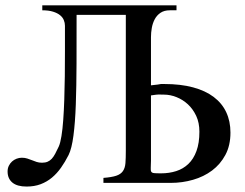

<svg xmlns="http://www.w3.org/2000/svg" viewBox="-20 -682 913 716"><path d="M839.4 -187.5Q839.4 -139.6 820.6 -104.5Q801.8 -69.3 770.8 -46.1Q739.7 -22.9 699.7 -11.5Q659.7 0 617.2 0H365.7V-18.6Q396.5 -21 413.3 -26.6Q430.2 -32.2 438.2 -43.7Q446.3 -55.2 447.8 -73.7Q449.2 -92.3 449.2 -120.1V-626.5H265.6Q265.6 -529.8 265.4 -445.1Q265.1 -360.4 262.7 -292.5Q260.3 -224.6 253.9 -176.3Q247.6 -127.9 235.8 -104Q222.7 -78.1 207.5 -56.6Q192.4 -35.2 173.6 -19.5Q154.8 -3.9 131.6 4.9Q108.4 13.7 79.1 13.7Q43.9 13.7 26.1 -1.2Q8.3 -16.1 8.3 -42.5Q8.3 -54.2 12.9 -63.7Q17.6 -73.2 24.9 -79.8Q32.2 -86.4 41.7 -90.1Q51.3 -93.8 61.5 -93.8Q72.8 -93.8 81.8 -90.8Q90.8 -87.9 99.4 -84.5Q107.9 -81.1 116.7 -78.1Q125.5 -75.2 136.7 -75.2Q148.9 -75.2 157.5 -78.9Q166 -82.5 172.9 -89.8Q179.7 -97.2 185.8 -108.6Q191.9 -120.1 199.2 -135.7Q205.1 -148.9 209.2 -174.6Q213.4 -200.2 215.8 -234.4Q218.3 -268.6 219.7 -310.3Q221.2 -352.1 221.7 -397.5Q222.2 -442.9 222.2 -490.7V-585.9Q222.2 -596.7 218 -606.9Q213.9 -617.2 204.1 -625.2Q194.3 -633.3 178 -638.4Q161.6 -643.6 137.7 -643.6V-662.1H638.2V-643.6H613.3Q592.3 -643.6 578.6 -634.3Q564.9 -625 557.1 -610.4Q549.3 -595.7 546.1 -577.9Q543 -560.1 543 -543.5V-363.8Q562 -365.7 568.4 -366.7Q574.7 -367.7 576.9 -368.2Q579.1 -368.7 580.6 -368.7H592.3Q653.8 -368.7 700 -356.2Q746.1 -343.8 777.1 -320.3Q808.1 -296.9 823.7 -263.4Q839.4 -230 839.4 -187.5ZM723.6 -190.9Q723.6 -224.1 711.7 -249.8Q699.7 -275.4 680.7 -293Q661.6 -310.5 638.2 -319.8Q614.7 -329.1 592.3 -329.1Q585 -329.1 581.1 -329.3Q577.1 -329.6 573 -329.6Q568.8 -329.6 562.3 -328.9Q555.7 -328.1 543 -326.2V-83.5Q543 -65.4 542.2 -55.7Q541.5 -45.9 544.2 -41.5Q546.9 -37.1 554.9 -36.4Q563 -35.6 581.1 -35.6Q610.8 -35.6 637 -43.9Q663.1 -52.2 682.4 -70.6Q701.7 -88.9 712.6 -118.7Q723.6 -148.4 723.6 -190.9Z"/></svg>

Font: Doulos SIL Compact
Style: Regular
Weight: 400
Designer: Walt Agee, Victor Gaultney, Peter Martin, Debbi Hosken
Foundry: SIL International
Version: Version 4.110; 2011; Maintenance release ; LnSpcTght